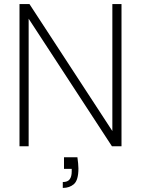

<svg xmlns="http://www.w3.org/2000/svg" viewBox="-20 -720 695 945"><path d="M76 0V-700H125L533 -75V-700H578V0H531L121 -628V0ZM289 205V176Q313 176 323 162.5Q333 149 333 124V111H295V54H361Q363 69 364.5 83.5Q366 98 366 109Q366 166 344.5 185.5Q323 205 289 205Z"/></svg>

Font: DM Sans 20pt ExtraLight
Style: Regular
Weight: 250
Version: Version 4.004;gftools[0.9.30]